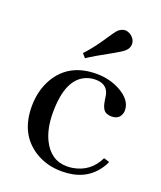

<svg xmlns="http://www.w3.org/2000/svg" viewBox="-124 -720 677 809"><g transform="rotate(20 214.5 -316.0)"><path d="M37.1 -205.1Q37.1 -81.1 127.9 -23.4Q180.7 9.8 249 9.8Q351.6 9.8 403.3 -60.5Q416 -77.1 423.8 -95.7L398.4 -103.5Q364.3 -32.2 287.1 -19.5Q274.4 -17.6 261.7 -17.6Q189.5 -17.6 153.3 -91.8Q129.9 -140.6 129.9 -210.9Q129.9 -362.3 210.9 -394.5Q230.5 -402.3 252 -402.3Q302.7 -402.3 313.5 -360.4Q315.4 -353.5 317.4 -336.9Q323.2 -295.9 339.8 -286.1Q349.6 -280.3 364.3 -279.3Q401.4 -278.3 410.2 -309.6Q412.1 -316.4 412.1 -322.3Q412.1 -370.1 351.6 -402.3Q304.7 -426.8 248 -426.8Q125 -426.8 69.3 -332Q37.1 -276.4 37.1 -205.1ZM330.1 -563.5Q343.8 -576.2 344.7 -593.8Q344.7 -619.1 319.3 -634.8Q307.6 -640.6 297.9 -640.6Q282.2 -639.6 268.6 -627.9Q259.8 -620.1 221.7 -562.5Q190.4 -517.6 163.1 -489.3L178.7 -471.7Q203.1 -489.3 287.1 -535.2Q318.4 -552.7 330.1 -563.5Z"/></g></svg>

Font: Abhaya Libre Medium
Style: Regular
Weight: 500
Designer: Pushpananda Ekanayake, Sol Matas, Pathum Egodawatta
Foundry: Mooniak
Version: Version 1.050 ; ttfautohint (v1.6)